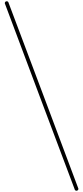

<svg xmlns="http://www.w3.org/2000/svg" viewBox="-20 -1770 1318 3039"><path d="M56 -1720Q56 -1732 64.5 -1741Q73 -1750 85 -1750Q104 -1750 111 -1738Q113 -1734 666 -263.5Q1219 1207 1220 1214Q1220 1215 1220.5 1217Q1221 1219 1221 1220Q1221 1231 1212 1240Q1203 1249 1191 1249Q1175 1249 1166 1237Q1164 1233 611 -237.5Q58 -1708 57 -1715Q57 -1716 56 -1718Z"/></svg>

Font: KaTeX_Size4
Style: Regular
Weight: 400
Version: Version 1.1; ttfautohint (v1.3)